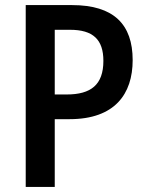

<svg xmlns="http://www.w3.org/2000/svg" viewBox="-20 -734 581 754"><path d="M263 -714H81V0H195V-266H253C431 -266 501 -365 501 -498C501 -638 427 -714 263 -714ZM255 -617C345 -617 386 -579 386 -495C386 -401 337 -363 242 -363H195V-617Z"/></svg>

Font: Noto Sans UI SemiCondensed Medium
Style: Regular
Weight: 500
Width: 4
Designer: Monotype Design Team
Foundry: Monotype Imaging Inc.
Version: Version 1.901